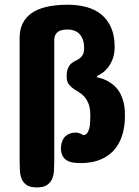

<svg xmlns="http://www.w3.org/2000/svg" viewBox="-20 -694 592 817"><path d="M268.6 -673.8Q312 -673.8 348.6 -663.8Q385.3 -653.8 411.6 -632.1Q438 -610.4 452.9 -576.4Q467.8 -542.5 467.8 -495.1Q467.8 -463.4 458.7 -440.9Q449.7 -418.5 437.3 -403.8Q424.8 -389.2 412.1 -381.3Q399.4 -373.5 392.6 -370.1V-365.2Q421.9 -358.9 441.9 -346.9Q461.9 -335 475.1 -320.1Q488.3 -305.2 495.6 -288.3Q502.9 -271.5 506.6 -255.6Q510.3 -239.7 511 -225.8Q511.7 -211.9 511.7 -203.1Q511.7 -164.1 504.2 -133.5Q496.6 -103 483.4 -80.6Q470.2 -58.1 452.4 -42.7Q434.6 -27.3 413.8 -17.8Q393.1 -8.3 370.4 -4.2Q347.7 0 325.2 0Q307.1 0 292 -2.2Q276.9 -4.4 265.4 -11Q253.9 -17.6 247.1 -29.3Q240.2 -41 239.3 -59.6Q239.3 -79.1 244.6 -92.8Q250 -106.4 258.8 -114.5Q267.6 -122.6 278.8 -126.2Q290 -129.9 301.8 -129.9Q308.6 -129.9 314.2 -128.2Q319.8 -126.5 324.2 -124.5Q329.6 -122.1 334 -119.1Q344.7 -119.1 350.8 -127.2Q356.9 -135.3 359.9 -147.7Q362.8 -160.2 363.5 -174.8Q364.3 -189.5 364.3 -203.1Q364.3 -233.9 356.7 -252.7Q349.1 -271.5 338.1 -283.4Q327.1 -295.4 314 -303Q300.8 -310.5 289.8 -318.6Q278.8 -326.7 271.2 -337.6Q263.7 -348.6 263.7 -368.2Q263.7 -391.1 269.3 -403.8Q274.9 -416.5 283 -423.6Q291 -430.7 300.8 -435.1Q310.5 -439.5 318.6 -445.3Q326.7 -451.2 332.3 -461.2Q337.9 -471.2 337.9 -490.2Q337.9 -511.7 332 -526.6Q326.2 -541.5 316.7 -550.8Q307.1 -560.1 294.7 -564.2Q282.2 -568.4 269.5 -568.4Q262.7 -568.4 252.7 -567.6Q242.7 -566.9 233.4 -562.5Q224.1 -558.1 217.5 -548.8Q210.9 -539.6 210.9 -522.5V-8.8Q210.9 12.2 209.7 32.2Q208.5 52.2 201.4 68.1Q194.3 84 179.2 93.8Q164.1 103.5 136.7 103.5Q109.4 103.5 94.5 94Q79.6 84.5 72.8 68.6Q65.9 52.7 64.7 32.7Q63.5 12.7 63.5 -8.8V-533.2Q63.5 -601.6 113.8 -637.7Q164.1 -673.8 268.6 -673.8Z"/></svg>

Font: Concert One
Style: Regular
Weight: 400
Version: Version 1.003